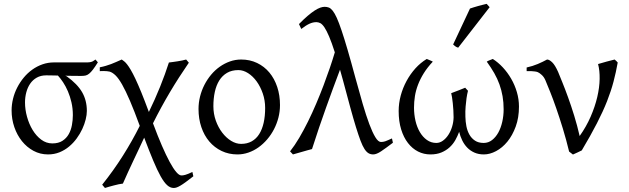

<svg xmlns="http://www.w3.org/2000/svg" viewBox="-20 -772 3206 978"><path d="M351.1 -185.5Q351.1 -219.7 344 -250.5Q336.9 -281.2 325.9 -306.9Q314.9 -332.5 301.3 -353Q287.6 -373.5 274.9 -387.2Q255.4 -387.7 239.7 -387.9Q224.1 -388.2 215.8 -388.2Q188 -388.2 167.5 -376.7Q147 -365.2 133.8 -345.9Q120.6 -326.7 114 -301.8Q107.4 -276.9 107.4 -250Q107.4 -213.9 117.7 -177Q127.9 -140.1 146.2 -109.9Q164.6 -79.6 190.2 -60.5Q215.8 -41.5 246.6 -41.5Q277.8 -41.5 298.1 -54.7Q318.4 -67.9 330.1 -88.6Q341.8 -109.4 346.4 -135Q351.1 -160.6 351.1 -185.5ZM478.5 -454.6Q463.9 -431.2 453.4 -417.5Q442.9 -403.8 433.8 -396.5Q424.8 -389.2 415.5 -387.2Q406.2 -385.3 393.6 -385.3Q377.9 -385.3 356.7 -385.5Q335.4 -385.7 312.5 -386.2L319.8 -383.3Q374 -344.2 398.2 -302.5Q422.4 -260.7 422.4 -207Q422.4 -187.5 416.5 -163.6Q410.6 -139.6 399.2 -115Q387.7 -90.3 370.8 -67.1Q354 -43.9 332 -25.6Q310.1 -7.3 283.2 3.7Q256.3 14.6 224.6 14.6Q184.6 14.6 150.6 -3.7Q116.7 -22 91.8 -53Q66.9 -84 53 -124.5Q39.1 -165 39.1 -209.5Q39.1 -239.3 46.4 -269Q53.7 -298.8 67.6 -325.9Q81.5 -353 100.8 -376.5Q120.1 -399.9 144.3 -417.2Q168.5 -434.6 196.3 -444.3Q224.1 -454.1 254.9 -454.1H404.3Q418.9 -454.1 427.7 -454.3Q436.5 -454.6 442.6 -456.1Q448.7 -457.5 453.9 -460.4Q459 -463.4 466.3 -468.8Z M964.8 126Q941.9 144 926 155.5Q910.2 167 898.9 173.6Q887.7 180.2 879.6 182.9Q871.6 185.5 864.7 185.5Q847.2 185.5 831.3 171.1Q815.4 156.7 798.1 125.7Q780.8 94.7 760.5 46.1Q740.2 -2.4 714.4 -70.8Q703.1 -46.4 689.2 -16.8Q675.3 12.7 660.6 43.7Q646 74.7 631.8 105.5Q617.7 136.2 606 163.1Q596.2 164.1 584.2 166.7Q572.3 169.4 559.8 172.6Q547.4 175.8 535.4 179.2Q523.4 182.6 514.6 185.5L500.5 168.9Q558.6 96.2 606.2 20.8Q653.8 -54.7 691.9 -130.9Q664.1 -207 642.1 -258.3Q620.1 -309.6 602.1 -341.3Q584 -373 568.6 -387.9Q553.2 -402.8 538.6 -407.2Q532.7 -408.7 524.4 -409.4Q516.1 -410.2 507.8 -410.2Q498.5 -410.2 488.3 -409.7V-429.2Q505.9 -432.6 519.5 -436.8Q533.2 -440.9 545.9 -445.6Q558.6 -450.2 571.3 -456.1Q584 -461.9 600.1 -468.8Q606 -464.8 612.5 -459.7Q619.1 -454.6 627.2 -444.3Q635.3 -434.1 645.8 -416.5Q656.2 -398.9 669.7 -370.6Q683.1 -342.3 700 -301Q716.8 -259.8 738.3 -201.7Q769.5 -265.6 795.7 -330.6Q821.8 -395.5 840.3 -453.6Q849.6 -454.6 861.1 -456.3Q872.6 -458 884.5 -459.7Q896.5 -461.4 908 -463.9Q919.4 -466.3 928.2 -468.8L941.9 -452.6Q890.1 -377.4 845.2 -301.8Q800.3 -226.1 759.3 -144Q783.2 -79.6 804.7 -30Q826.2 19.5 844.5 53.2Q862.8 86.9 877.7 104.2Q892.6 121.6 903.8 121.6Q907.7 121.6 912.4 121.1Q917 120.6 923.6 118.7Q930.2 116.7 939 113.3Q947.8 109.9 960 104Z M1330.6 -222.2Q1330.6 -260.7 1318.6 -295.7Q1306.6 -330.6 1287.4 -357.2Q1268.1 -383.8 1243.7 -399.4Q1219.2 -415 1194.3 -415Q1160.6 -415 1136.5 -400.9Q1112.3 -386.7 1096.9 -362.1Q1081.5 -337.4 1074.2 -303.7Q1066.9 -270 1066.9 -231Q1066.9 -192.4 1079.3 -157.5Q1091.8 -122.6 1112.1 -96.2Q1132.3 -69.8 1157.5 -54.4Q1182.6 -39.1 1208 -39.1Q1238.8 -39.1 1262 -52Q1285.2 -64.9 1300.3 -88.9Q1315.4 -112.8 1323 -146.5Q1330.6 -180.2 1330.6 -222.2ZM1406.2 -236.8Q1406.2 -204.1 1398.2 -172.9Q1390.1 -141.6 1375.7 -113.8Q1361.3 -85.9 1341.1 -62.3Q1320.8 -38.6 1296.9 -21.5Q1272.9 -4.4 1245.6 5.1Q1218.3 14.6 1189.5 14.6Q1145.5 14.6 1108.9 -2.9Q1072.3 -20.5 1046.1 -51.3Q1020 -82 1005.6 -124.5Q991.2 -167 991.2 -216.8Q991.2 -249 999 -280.3Q1006.8 -311.5 1021.2 -339.6Q1035.6 -367.7 1055.4 -391.4Q1075.2 -415 1099.4 -432.1Q1123.5 -449.2 1151.1 -459Q1178.7 -468.8 1208.5 -468.8Q1252.9 -468.8 1289.6 -451.2Q1326.2 -433.6 1352.1 -402.6Q1377.9 -371.6 1392.1 -329.1Q1406.2 -286.6 1406.2 -236.8Z M1981.4 -44.9Q1944.8 -17.1 1921.1 -1.2Q1897.5 14.6 1880.9 14.6Q1867.7 14.6 1857.2 8.5Q1846.7 2.4 1836.7 -12.9Q1826.7 -28.3 1816.4 -55.4Q1806.2 -82.5 1793.2 -124.3Q1780.3 -166 1764.2 -224.9Q1748 -283.7 1727.1 -362.8L1711.9 -417Q1693.4 -368.2 1675.8 -320.3Q1658.2 -272.5 1640.6 -223.1Q1623 -173.8 1605.2 -121.8Q1587.4 -69.8 1569.3 -12.7Q1559.6 -10.3 1546.6 -6.6Q1533.7 -2.9 1520 1Q1506.3 4.9 1493.7 8.5Q1481 12.2 1472.2 14.6L1457.5 -1Q1481.4 -31.2 1504.4 -70.3Q1527.3 -109.4 1549.1 -153.3Q1570.8 -197.3 1590.8 -244.4Q1610.8 -291.5 1628.2 -337.4Q1645.5 -383.3 1660.2 -426.3Q1674.8 -469.2 1685.5 -505.4Q1669.4 -555.7 1656.5 -585.9Q1643.6 -616.2 1632.6 -632.6Q1621.6 -648.9 1611.6 -654.1Q1601.6 -659.2 1591.3 -659.2Q1574.2 -659.2 1556.4 -651.1Q1538.6 -643.1 1514.6 -624.5L1502.9 -649.4Q1527.3 -674.3 1547.1 -691.2Q1566.9 -708 1582.8 -718.3Q1598.6 -728.5 1611.1 -732.9Q1623.5 -737.3 1633.8 -737.3Q1645 -737.3 1654.8 -733.6Q1664.6 -730 1674.6 -717.5Q1684.6 -705.1 1695.3 -681.4Q1706.1 -657.7 1719.7 -617.4Q1733.4 -577.1 1750.7 -517.8Q1768.1 -458.5 1790.5 -375Q1810.1 -302.7 1827.6 -242.7Q1845.2 -182.6 1861.3 -139.6Q1877.4 -96.7 1892.1 -72.8Q1906.7 -48.8 1920.4 -48.8Q1926.3 -48.8 1931.2 -49.6Q1936 -50.3 1942.1 -52.2Q1948.2 -54.2 1956.3 -57.9Q1964.4 -61.5 1976.6 -66.9Z M2623.5 -229Q2623.5 -172.4 2606.9 -127.2Q2590.3 -82 2564.5 -50.5Q2538.6 -19 2506.8 -2.2Q2475.1 14.6 2444.8 14.6Q2417.5 14.6 2396.2 5.1Q2375 -4.4 2359.6 -20.5Q2344.2 -36.6 2334.2 -57.4Q2324.2 -78.1 2318.8 -100.6Q2311 -79.1 2299.3 -58.3Q2287.6 -37.6 2270 -21.5Q2252.4 -5.4 2228.5 4.6Q2204.6 14.6 2172.4 14.6Q2138.7 14.6 2109.4 -0.2Q2080.1 -15.1 2058.1 -43.5Q2036.1 -71.8 2023.4 -112.8Q2010.7 -153.8 2010.7 -206.5Q2010.7 -246.1 2021.2 -285.2Q2031.7 -324.2 2050.8 -359.4Q2069.8 -394.5 2095.9 -423.6Q2122.1 -452.6 2153.8 -471.7Q2155.8 -470.7 2160.2 -469Q2164.6 -467.3 2169.2 -465.3Q2173.8 -463.4 2178.2 -461.4Q2182.6 -459.5 2184.6 -458Q2157.2 -428.7 2138.9 -399.4Q2120.6 -370.1 2109.4 -340.8Q2098.1 -311.5 2093.5 -282.2Q2088.9 -252.9 2088.9 -223.6Q2088.9 -189 2096.4 -156.5Q2104 -124 2118.7 -99.1Q2133.3 -74.2 2154.5 -59.1Q2175.8 -43.9 2202.6 -43.9Q2220.2 -43.9 2236.1 -55.4Q2252 -66.9 2263.9 -85.2Q2275.9 -103.5 2283 -127Q2290 -150.4 2290.5 -174.3Q2290.5 -192.4 2289.3 -210.9Q2288.1 -229.5 2286.4 -246.3Q2284.7 -263.2 2282.5 -276.6Q2280.3 -290 2278.3 -297.4Q2299.3 -305.2 2316.7 -312Q2334 -318.8 2349.6 -325.2Q2351.6 -322.8 2354 -320.1Q2356.4 -317.4 2358.9 -314.9Q2361.3 -312.5 2363.8 -309.6Q2359.4 -292.5 2356.4 -272Q2354 -254.4 2351.8 -230Q2349.6 -205.6 2350.6 -177.2Q2351.1 -152.8 2355.7 -128.9Q2360.4 -105 2371.1 -86.2Q2381.8 -67.4 2399.4 -55.7Q2417 -43.9 2443.8 -43.9Q2467.3 -43.9 2486.1 -58.3Q2504.9 -72.8 2518.1 -96.4Q2531.2 -120.1 2538.3 -151.1Q2545.4 -182.1 2545.4 -215.3Q2545.4 -250.5 2540 -281.5Q2534.7 -312.5 2524.2 -341.8Q2513.7 -371.1 2497.6 -399.4Q2481.4 -427.7 2459.5 -458Q2461.4 -459.5 2465.8 -461.7Q2470.2 -463.9 2474.9 -465.6Q2479.5 -467.3 2483.6 -469Q2487.8 -470.7 2490.2 -471.7Q2517.1 -454.6 2541.3 -428.7Q2565.4 -402.8 2583.7 -371.1Q2602.1 -339.4 2612.8 -303Q2623.5 -266.6 2623.5 -229ZM2314 -529.3Q2310.1 -530.3 2307.1 -531.5Q2304.2 -532.7 2301.3 -534.7Q2298.3 -536.6 2295.4 -539.1Q2292.5 -541.5 2288.1 -545.4L2374 -728.5Q2381.8 -731.4 2392.6 -734.6Q2403.3 -737.8 2415 -741.2Q2426.8 -744.6 2438.2 -747.3Q2449.7 -750 2459 -752.4L2474.1 -735.4Z M3126.5 -453.6Q3117.7 -403.8 3105.2 -356.4Q3092.8 -309.1 3072.3 -256.8Q3051.8 -204.6 3020.5 -143.8Q2989.3 -83 2943.4 -5.9Q2935.5 -1.5 2921.6 4.6Q2907.7 10.7 2898.4 15.1L2878.9 0Q2864.3 -60.5 2847.2 -116.5Q2830.1 -172.4 2813.7 -219.5Q2797.4 -266.6 2782.7 -303.2Q2768.1 -339.8 2758.3 -362.8Q2751 -379.9 2739.7 -390.1Q2728.5 -400.4 2719.7 -404.3Q2714.4 -406.7 2704.6 -408Q2694.8 -409.2 2685.5 -409.7Q2674.3 -410.2 2662.6 -409.7V-428.2Q2693.4 -435.1 2719.2 -446Q2745.1 -457 2766.6 -468.8Q2777.8 -468.8 2792.5 -454.8Q2807.1 -440.9 2822.8 -405.8Q2830.6 -386.7 2844.2 -353.3Q2857.9 -319.8 2873.5 -276.6Q2889.2 -233.4 2904.8 -182.9Q2920.4 -132.3 2932.6 -79.1Q2966.3 -126.5 2988.5 -177.5Q3010.7 -228.5 3022.2 -277.3Q3033.7 -326.2 3034.4 -369.6Q3035.2 -413.1 3026.4 -445.8Q3048.8 -452.6 3070.1 -458.3Q3091.3 -463.9 3110.8 -468.8Q3114.7 -466.3 3119.4 -461.2Q3124 -456.1 3126.5 -453.6Z"/></svg>

Font: Gentium Plus
Style: Regular
Weight: 400
Designer: J. Victor Gaultney, Annie Olsen, Iska Routamaa
Foundry: SIL International
Version: Version 1.510